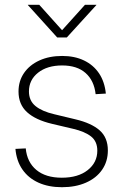

<svg xmlns="http://www.w3.org/2000/svg" viewBox="-20 -761 507 790"><path d="M234.9 9.3Q179.7 9.3 138.2 -9.5Q96.7 -28.3 72.3 -63.5Q47.9 -98.6 43.5 -148.4L85.9 -150.4Q91.3 -93.8 129.6 -61.8Q168 -29.8 234.4 -29.8Q301.3 -29.8 340.8 -61Q380.4 -92.3 380.4 -141.1Q380.4 -179.2 354.7 -199.5Q329.1 -219.7 280.8 -231L193.8 -251.5Q126 -267.6 91.1 -299.6Q56.2 -331.5 56.2 -384.3Q56.2 -427.7 78.9 -460.7Q101.6 -493.7 142.1 -512.2Q182.6 -530.8 235.8 -530.8Q287.1 -530.8 325.7 -512.2Q364.3 -493.7 387.5 -459.2Q410.6 -424.8 415.5 -376L373.5 -373.5Q367.2 -429.7 332 -460.7Q296.9 -491.7 235.8 -491.7Q174.3 -491.7 136.7 -461.9Q99.1 -432.1 99.1 -384.8Q99.1 -346.7 126 -324.7Q152.8 -302.7 203.1 -291L290.5 -270Q356.4 -254.4 390.1 -224.6Q423.8 -194.8 423.8 -142.1Q423.8 -96.7 400.1 -62.5Q376.5 -28.3 333.7 -9.5Q291 9.3 234.9 9.3ZM141.6 -741.2 235.4 -636.7 329.6 -741.2H376.5V-740.2L254.9 -606.9H215.3L94.7 -740.2V-741.2Z"/></svg>

Font: Inter 28pt ExtraLight
Style: Regular
Weight: 250
Designer: Rasmus Andersson
Foundry: rsms
Version: Version 4.001;git-66647c0bb